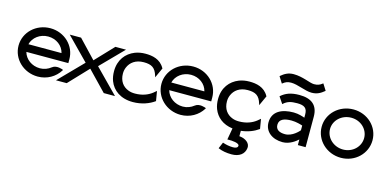

<svg xmlns="http://www.w3.org/2000/svg" viewBox="-79 -1104 3683 1816"><g transform="rotate(15 1762.5 -195.5)"><path d="M527.5 -187V-225C527.5 -356 418.5 -462 279.5 -462C140.5 -462 29.5 -357 29.5 -226C29.5 -95 140.5 11 279.5 11C370.5 11 449.5 -36 492.5 -106L495.5 -111L490.5 -114C490.5 -114 426.5 -141 386.5 -108C357.5 -85 320.5 -70 279.5 -70C200.5 -70 134.5 -119 116.5 -187ZM116.5 -262C133.5 -330 199.5 -381 279.5 -381C359.5 -381 424.5 -331 440.5 -262Z M749.5 -274 581.5 -451H470.5L684.5 -233L456.5 0H561.5L741.5 -190L924.5 0H1034.5L806.5 -232L1021.5 -451H917.5Z M1355.5 -270 1400.5 -369 1398.5 -371C1355.5 -449 1276.5 -462 1210.5 -462C1173.5 -462 1139.5 -456 1108.5 -444C1025.5 -411 964.5 -338 964.5 -226C964.5 -192 969.5 -160 980.5 -131C1012.5 -48 1090.5 11 1210.5 11C1296.5 11 1369.5 -17 1419.5 -53L1421.5 -55L1405.5 -150L1375.5 -125C1335.5 -94 1280.5 -72 1210.5 -72C1186.5 -72 1164.5 -75 1144.5 -83C1088.5 -104 1051.5 -153 1051.5 -226C1051.5 -248 1055.5 -268 1063.5 -287C1085.5 -340 1135.5 -380 1215.5 -380C1291.5 -380 1329.5 -358 1351.5 -283Z M1926.5 -187V-225C1926.5 -356 1817.5 -462 1678.5 -462C1539.5 -462 1428.5 -357 1428.5 -226C1428.5 -95 1539.5 11 1678.5 11C1769.5 11 1848.5 -36 1891.5 -106L1894.5 -111L1889.5 -114C1889.5 -114 1825.5 -141 1785.5 -108C1756.5 -85 1719.5 -70 1678.5 -70C1599.5 -70 1533.5 -119 1515.5 -187ZM1515.5 -262C1532.5 -330 1598.5 -381 1678.5 -381C1758.5 -381 1823.5 -331 1839.5 -262Z M2374 -270 2419 -369 2417 -371C2374 -449 2295 -462 2229 -462C2192 -462 2158 -456 2127 -444C2044 -411 1983 -338 1983 -226C1983 -192 1988 -160 1999 -131C2027 -58 2090 -4 2187 8L2167 121H2174C2215 119 2284 126 2284 151C2284 171 2264 179 2236 179C2202 179 2164 171 2139 162L2135 161L2109 222L2113 224C2147 239 2192 247 2241 247C2315 247 2365 212 2372 150C2378 100 2326 68 2278 63C2275 63 2273 62 2269 62V9C2338 2 2396 -23 2438 -53L2440 -55L2424 -150L2394 -125C2354 -94 2299 -72 2229 -72C2205 -72 2183 -75 2163 -83C2107 -104 2070 -153 2070 -226C2070 -248 2074 -268 2082 -287C2104 -340 2154 -380 2234 -380C2310 -380 2348 -358 2370 -283Z M2614 -638C2561 -638 2525 -616 2492 -588L2489 -585L2528 -523L2533 -526C2555 -544 2577 -554 2612 -554C2678 -554 2757 -512 2821 -512C2875 -512 2909 -533 2943 -561L2946 -564L2907 -626L2902 -623C2880 -605 2858 -596 2823 -596C2780 -596 2706 -638 2614 -638ZM2538 -401 2582 -336 2586 -340C2622 -372 2657 -381 2718 -381C2788 -381 2817 -359 2817 -298V-266C2801 -272 2756 -288 2708 -288C2594 -288 2501 -246 2501 -135C2501 -46 2575 11 2677 11C2746 11 2802 -34 2825 -55V0H2901V-298C2901 -409 2838 -462 2718 -462C2633 -462 2583 -440 2541 -404ZM2588 -136C2588 -193 2641 -209 2708 -209C2755 -209 2803 -194 2817 -189V-143C2809 -133 2752 -68 2680 -68C2624 -68 2588 -89 2588 -136Z M3247.5 -381C3340.5 -381 3413.5 -312 3413.5 -226C3413.5 -140 3340.5 -70 3247.5 -70C3154.5 -70 3079.5 -140 3079.5 -226C3079.5 -312 3154.5 -381 3247.5 -381ZM3247.5 11C3386.5 11 3495.5 -95 3495.5 -226C3495.5 -357 3386.5 -462 3247.5 -462C3108.5 -462 2997.5 -357 2997.5 -226C2997.5 -95 3108.5 11 3247.5 11Z"/></g></svg>

Font: Charger
Style: Bd
Weight: 400
Designer: Jasper
Foundry: Cannot Into Space Fonts
Version: Version 0.98